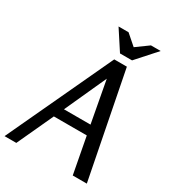

<svg xmlns="http://www.w3.org/2000/svg" viewBox="-219 -1026 1037 1146"><g transform="rotate(30 299.5 -453.5)"><path d="M419 -724 561 0H464L417 -249H190L75 0H-6L332 -724ZM351 -602 221 -316H404ZM396 -845 480 -906H547L427 -772H344L256 -907H325Z"/></g></svg>

Font: Rosario Light
Style: Italic
Weight: 300
Italic angle: -8.05°
Designer: Hector Gatti
Foundry: Omnibus Type
Version: Version 1.101; ttfautohint (v1.8.1.43-b0c9)